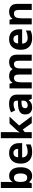

<svg xmlns="http://www.w3.org/2000/svg" viewBox="1934 -2734 810 4718"><g transform="rotate(-90 2339.0 -375.0)"><path d="M227 -583Q227 -552 225 -522Q223 -492 221 -475H227Q249 -509 286 -532.5Q323 -556 382 -556Q474 -556 531 -484.5Q588 -413 588 -274Q588 -134 530 -62Q472 10 378 10Q318 10 283.5 -11.5Q249 -33 227 -60H217L192 0H78V-760H227ZM334 -437Q276 -437 252.5 -401Q229 -365 227 -291V-275Q227 -196 250.5 -153.5Q274 -111 336 -111Q382 -111 409 -153.5Q436 -196 436 -276Q436 -356 408.5 -396.5Q381 -437 334 -437Z M936 -556Q1012 -556 1066.5 -527Q1121 -498 1151 -443Q1181 -388 1181 -308V-236H829Q831 -173 866.5 -137Q902 -101 965 -101Q1018 -101 1061 -111.5Q1104 -122 1150 -144V-29Q1110 -9 1065.5 0.5Q1021 10 958 10Q876 10 813 -20.5Q750 -51 714 -113Q678 -175 678 -269Q678 -365 710.5 -428.5Q743 -492 801 -524Q859 -556 936 -556ZM937 -450Q894 -450 865.5 -422Q837 -394 832 -335H1041Q1040 -385 1015 -417.5Q990 -450 937 -450Z M1451 -420Q1451 -389 1448.5 -358.5Q1446 -328 1443 -297H1445Q1455 -311 1465.5 -325Q1476 -339 1487 -353Q1498 -367 1510 -380L1663 -546H1831L1614 -309L1844 0H1672L1515 -221L1451 -170V0H1302V-760H1451Z M2146 -557Q2256 -557 2314.5 -509.5Q2373 -462 2373 -364V0H2269L2240 -74H2236Q2201 -30 2162 -10Q2123 10 2055 10Q1982 10 1934 -32.5Q1886 -75 1886 -163Q1886 -250 1947 -291.5Q2008 -333 2130 -337L2225 -340V-364Q2225 -407 2202.5 -427Q2180 -447 2140 -447Q2100 -447 2062 -435.5Q2024 -424 1986 -407L1937 -508Q1981 -531 2034.5 -544Q2088 -557 2146 -557ZM2167 -251Q2095 -249 2067 -225Q2039 -201 2039 -162Q2039 -128 2059 -113.5Q2079 -99 2111 -99Q2159 -99 2192 -127.5Q2225 -156 2225 -208V-253Z M3167 -556Q3260 -556 3307.5 -508.5Q3355 -461 3355 -356V0H3206V-319.4Q3206 -437 3123.8 -437Q3065 -437 3040 -395Q3015 -353 3015 -273.5V0H2866V-319.4Q2866 -437 2784 -437Q2722.3 -437 2698.6 -390.7Q2675 -344.4 2675 -257.4V0H2526V-546H2640L2660.2 -476H2668Q2693 -518 2736.5 -537Q2780 -556 2826.7 -556Q2887 -556 2929 -536.5Q2971 -517 2993 -476H3006Q3031 -518 3075.5 -537Q3120 -556 3167 -556Z M3733 -556Q3809 -556 3863.5 -527Q3918 -498 3948 -443Q3978 -388 3978 -308V-236H3626Q3628 -173 3663.5 -137Q3699 -101 3762 -101Q3815 -101 3858 -111.5Q3901 -122 3947 -144V-29Q3907 -9 3862.5 0.5Q3818 10 3755 10Q3673 10 3610 -20.5Q3547 -51 3511 -113Q3475 -175 3475 -269Q3475 -365 3507.5 -428.5Q3540 -492 3598 -524Q3656 -556 3733 -556ZM3734 -450Q3691 -450 3662.5 -422Q3634 -394 3629 -335H3838Q3837 -385 3812 -417.5Q3787 -450 3734 -450Z M4409 -556Q4497 -556 4550 -508.5Q4603 -461 4603 -356V0H4454V-319Q4454 -378 4433 -407.5Q4412 -437 4366 -437Q4298 -437 4273 -390.5Q4248 -344 4248 -257V0H4099V-546H4213L4233 -476H4241Q4267 -518 4312.5 -537Q4358 -556 4409 -556Z"/></g></svg>

Font: Noto Sans Sundanese
Style: Regular
Weight: 400
Designer: Monotype Design Team (Regular), Sérgio L. Martins (other weights)
Foundry: Monotype Imaging Inc.
Version: Version 2.003